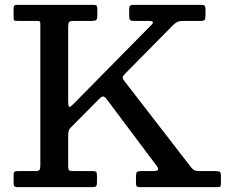

<svg xmlns="http://www.w3.org/2000/svg" viewBox="-20 -770 929 790"><path d="M36 -20V-49Q36 -60 39.2 -63Q42.5 -66 52.5 -66H124Q139 -66 142.5 -70.8Q146 -75.5 146 -90V-667.5Q146 -679.5 143.5 -681.8Q141 -684 128.5 -684H52.5Q41 -684 38.5 -685.8Q36 -687.5 36 -699.5V-734Q36 -744 39 -747Q42 -750 51.5 -750H364Q373.5 -750 377 -747Q380.5 -744 380.5 -734V-706Q380.5 -691 375.8 -687.5Q371 -684 357 -684H284.5Q267.5 -684 264 -678.8Q260.5 -673.5 260.5 -656V-355.5Q260.5 -333.5 264.2 -330.8Q268 -328 281 -341L602.5 -667Q611 -675.5 608.8 -679.8Q606.5 -684 589 -684H533Q518.5 -684 515 -688Q511.5 -692 511.5 -705.5V-731.5Q511.5 -744 516 -747Q520.5 -750 532 -750H807.5Q819.5 -750 822.5 -745.8Q825.5 -741.5 825.5 -729.5V-706.5Q825.5 -692.5 822.2 -688.2Q819 -684 805 -684H736Q717 -684 709 -679.5Q701 -675 692 -666.5L494.5 -466.5Q486 -458 485 -452.5Q484 -447 491.5 -437L763.5 -85Q771 -75 778 -70.5Q785 -66 803.5 -66H869Q881 -66 885 -62.5Q889 -59 889 -46.5V-17.5Q889 -4.5 886.2 -2.2Q883.5 0 870.5 0H557Q545.5 0 542.5 -3.5Q539.5 -7 539.5 -18V-44Q539.5 -58 543 -62Q546.5 -66 560 -66H610.5Q628.5 -66 630 -72Q631.5 -78 625 -87L420 -360.5Q410.5 -373 404.5 -373.2Q398.5 -373.5 388 -363L273 -247Q265 -239.5 262.8 -233Q260.5 -226.5 260.5 -209V-86Q260.5 -73 264.2 -69.5Q268 -66 281.5 -66H360.5Q373 -66 376 -62.2Q379 -58.5 379 -47V-21Q379 -7.5 375.2 -3.8Q371.5 0 358.5 0H53.5Q41.5 0 38.8 -4Q36 -8 36 -20Z"/></svg>

Font: Besley Medium
Style: Regular
Weight: 500
Designer: Owen Earl
Foundry: indestructible type*
Version: Version 2.001; ttfautohint (v1.8.3)